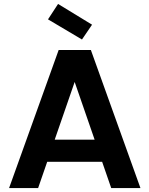

<svg xmlns="http://www.w3.org/2000/svg" viewBox="-20 -952 756 972"><path d="M543 0 497 -133H219L173 0H26L277 -699H440L691 0ZM459 -245 358 -537 257 -245ZM223 -854 274 -932 446 -827 395 -752Z"/></svg>

Font: SVN-Poppins SemiBold
Style: Regular
Weight: 600
Designer: Ninad Kale (Devanagari), Jonny Pinhorn (Latin)
Foundry: Indian Type Foundry
Version: Version 3.002 2017